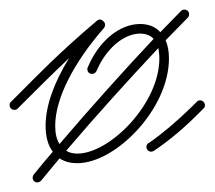

<svg xmlns="http://www.w3.org/2000/svg" viewBox="-30 -330 447 400"><path d="M48 50C51 50 54 48 56 46C68 31 81 16 94 0C105 7 117 10 131 10C211 10 322 -103 322 -208C322 -222 320 -235 315 -246C331 -262 346 -278 361 -293C363 -295 364 -297 364 -300C364 -306 360 -310 354 -310C351 -310 349 -309 347 -307L304 -263C294 -274 280 -280 262 -280C218 -280 175 -243 153 -190C152 -189 152 -188 152 -186C152 -180 156 -176 162 -176C166 -176 170 -179 171 -182C191 -229 228 -260 262 -260C274 -260 284 -256 290 -249C227 -182 158 -105 94 -30C88 -39 85 -52 85 -68C85 -125 124 -200 186 -271C190 -276 190 -281 186 -285L185 -286C181 -290 176 -291 171 -286C93 -220 49 -174 12 -137L-7 -118C-9 -116 -10 -114 -10 -111C-10 -106 -6 -101 0 -101C3 -101 5 -102 7 -104L26 -123C50 -147 77 -174 114 -209C83 -159 65 -110 65 -68C65 -45 70 -27 80 -14C66 2 53 18 40 34C39 35 38 38 38 40C38 46 42 50 48 50ZM131 -10C122 -10 114 -12 108 -16C170 -89 238 -164 300 -230C301 -223 302 -216 302 -208C302 -114 199 -10 131 -10ZM285 -14C287 -14 289 -15 291 -16C322 -37 351 -61 383 -93L394 -104C396 -106 397 -108 397 -111C397 -116 392 -121 387 -121C384 -121 382 -120 380 -118L369 -107C337 -76 310 -53 280 -32H279C277 -30 275 -28 275 -24C275 -18 280 -14 285 -14Z"/></svg>

Font: Mistral SingleLine Outline
Style: Regular
Weight: 300
Designer: François Chastanet, Élisa Garzelli, Anais Alves, Morgane Autin
Foundry: institut supérieur des arts et du design Toulouse / isdaT
Version: Version 1.000;Glyphs 3.3 (3337)